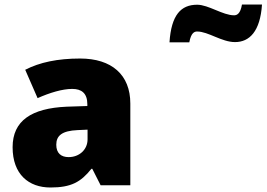

<svg xmlns="http://www.w3.org/2000/svg" viewBox="-20 -823 1184 853"><path d="M733 -635H821C829 -678 844 -683 856 -683C905 -683 965 -636 1024 -636C1088 -636 1136 -683 1144 -803H1055C1048 -761 1032 -755 1020 -755C970 -755 906 -802 856 -802C784 -802 741 -757 733 -635ZM336 -563C236 -563 156 -546 92 -513L147 -387C201 -411 257 -428 301 -428C342 -428 368 -409 368 -360V-352L276 -349C120 -342 36 -287 36 -169C36 -48 108 10 204 10C296 10 339 -14 386 -73H390L427 0H559V-363C559 -491 476 -563 336 -563ZM325 -245 369 -247V-204C369 -157 331 -125 285 -125C252 -125 230 -142 230 -180C230 -220 255 -242 325 -245Z"/></svg>

Font: Noto Sans Thai Looped Black
Style: Regular
Weight: 900
Designer: Sasikarn Vongin, Ben Mitchell
Foundry: The Fontpad Ltd
Version: Version 1.001